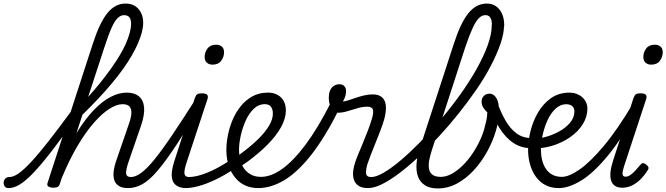

<svg xmlns="http://www.w3.org/2000/svg" viewBox="-216 -1039 3741 1078"><path d="M-167 17Q-183 17 -189.5 7.5Q-196 -2 -195.5 -14Q-195 -26 -187 -35.5Q-179 -45 -163 -45Q-141 -45 -112 -65Q-83 -85 -41.5 -129.5Q0 -174 56.5 -246Q113 -318 190 -423Q201 -438 211 -433Q221 -428 223 -412.5Q225 -397 213 -381Q133 -266 73.5 -189.5Q14 -113 -29.5 -67.5Q-73 -22 -106 -2.5Q-139 17 -167 17ZM503 17Q468 17 449 3.5Q430 -10 424.5 -31.5Q419 -53 422.5 -79.5Q426 -106 435 -132L508 -344Q520 -378 521.5 -402.5Q523 -427 511.5 -440.5Q500 -454 472 -454Q439 -454 397.5 -427.5Q356 -401 310.5 -349Q265 -297 219 -219.5Q173 -142 131 -40L133 -130Q174 -229 219.5 -301.5Q265 -374 312 -422.5Q359 -471 405.5 -495Q452 -519 496 -519Q538 -519 563.5 -498.5Q589 -478 593 -436.5Q597 -395 575 -331L507 -134Q490 -85 492 -65Q494 -45 520 -45Q532 -45 537.5 -35.5Q543 -26 541.5 -14Q540 -2 530.5 7.5Q521 17 503 17ZM82 15Q68 15 57 9Q46 3 51 -12L305 -793Q343 -911 386.5 -965Q430 -1019 489 -1019Q521 -1019 542.5 -1005Q564 -991 576 -967Q588 -943 588 -912Q588 -887 580.5 -858Q573 -829 559 -796.5Q545 -764 524 -727.5Q503 -691 475 -652Q447 -613 412.5 -571.5Q378 -530 336.5 -486Q295 -442 247 -395L120 -7Q117 4 109 9.5Q101 15 82 15ZM279 -495Q317 -537 349 -577Q381 -617 408 -655Q435 -693 456 -728Q477 -763 491 -795Q505 -827 512.5 -855Q520 -883 520 -907Q520 -921 516 -932Q512 -943 503 -948.5Q494 -954 481 -954Q462 -954 445 -938Q428 -922 410.5 -883Q393 -844 370 -773Z M503 17Q491 17 485 7.5Q479 -2 480.5 -14Q482 -26 491.5 -35.5Q501 -45 519 -45Q545 -45 577 -68.5Q609 -92 651 -143.5Q693 -195 750 -279.5Q807 -364 884 -485Q891 -498 903 -496Q915 -494 922.5 -485Q930 -476 923 -464Q838 -322 776.5 -228.5Q715 -135 669 -81Q623 -27 583.5 -5Q544 17 503 17Z M831 17Q796 17 776.5 4Q757 -9 751.5 -30.5Q746 -52 749.5 -78.5Q753 -105 762 -132L878 -489Q884 -505 892 -510Q900 -515 916 -515Q940 -515 947 -507Q954 -499 949 -483L834 -134Q817 -84 819.5 -64.5Q822 -45 847 -45Q860 -45 865.5 -35.5Q871 -26 869.5 -14Q868 -2 858.5 7.5Q849 17 831 17ZM977 -676Q958 -676 945.5 -687Q933 -698 933 -720Q933 -745 949 -766.5Q965 -788 997 -788Q1017 -788 1029.5 -777.5Q1042 -767 1042 -745Q1042 -720 1026 -698Q1010 -676 977 -676Z M828 17Q812 17 806.5 7.5Q801 -2 804.5 -14Q808 -26 818.5 -35.5Q829 -45 844 -45Q886 -45 945.5 -68.5Q1005 -92 1079 -141Q1089 -148 1097 -144Q1105 -140 1109.5 -130Q1114 -120 1112 -109Q1110 -98 1101 -92Q1042 -53 991 -29Q940 -5 898.5 6Q857 17 828 17Z M1078 -136Q1096 -147 1112.5 -159Q1129 -171 1145 -183Q1196 -221 1234.5 -259Q1273 -297 1294.5 -333Q1316 -369 1316 -401Q1316 -426 1305 -440Q1294 -454 1272 -454Q1260 -454 1254.5 -464Q1249 -474 1250.5 -487Q1252 -500 1262 -509.5Q1272 -519 1289 -519Q1318 -519 1341 -507Q1364 -495 1376.5 -472.5Q1389 -450 1389 -419Q1389 -374 1362.5 -326Q1336 -278 1288.5 -229.5Q1241 -181 1176 -133Q1159 -121 1140.5 -108.5Q1122 -96 1104 -84Z M1234 17Q1199 17 1170 6Q1141 -5 1120 -25Q1099 -45 1084 -72Q1069 -99 1062 -131Q1055 -163 1055 -198Q1055 -236 1063.5 -279.5Q1072 -323 1089.5 -365Q1107 -407 1135 -442Q1163 -477 1201 -498Q1239 -519 1289 -519Q1301 -519 1306.5 -509.5Q1312 -500 1310 -487Q1308 -474 1298 -464Q1288 -454 1271 -454Q1235 -454 1208 -427.5Q1181 -401 1163 -360.5Q1145 -320 1135.5 -276.5Q1126 -233 1126 -199Q1126 -168 1133 -140.5Q1140 -113 1155 -92Q1170 -71 1193.5 -58.5Q1217 -46 1250 -46Q1305 -46 1367.5 -90Q1430 -134 1499 -226Q1568 -318 1641 -462Q1644 -468 1653 -467Q1662 -466 1672 -460Q1682 -454 1688 -445Q1694 -436 1689 -428Q1610 -270 1533.5 -172Q1457 -74 1382 -28.5Q1307 17 1234 17Z M1852 17Q1815 17 1796 3.5Q1777 -10 1770.5 -32Q1764 -54 1767 -79Q1770 -104 1778 -127Q1783 -143 1795 -172Q1807 -201 1821.5 -236Q1836 -271 1850 -307.5Q1864 -344 1873 -375Q1883 -411 1877 -425.5Q1871 -440 1846 -440Q1820 -440 1791.5 -431.5Q1763 -423 1734.5 -414.5Q1706 -406 1680 -406Q1665 -406 1654 -417.5Q1643 -429 1636.5 -448.5Q1630 -468 1630 -492Q1630 -512 1636.5 -529Q1643 -546 1657 -556Q1671 -566 1691 -566Q1707 -566 1717 -555.5Q1727 -545 1727 -527Q1727 -516 1723.5 -501.5Q1720 -487 1709 -469Q1722 -470 1740.5 -476Q1759 -482 1782 -490Q1805 -498 1829.5 -503.5Q1854 -509 1877 -509Q1909 -509 1927.5 -494Q1946 -479 1950 -449Q1954 -419 1942 -372Q1934 -343 1920 -306.5Q1906 -270 1891 -233Q1876 -196 1864 -165Q1852 -134 1847 -118Q1837 -84 1839.5 -64.5Q1842 -45 1868 -45Q1880 -45 1885 -35.5Q1890 -26 1888 -14Q1886 -2 1877 7.5Q1868 17 1852 17Z M1851 17Q1836 17 1831 7.5Q1826 -2 1829 -14Q1832 -26 1842.5 -35.5Q1853 -45 1869 -45Q1896 -45 1939 -70Q1982 -95 2034.5 -139.5Q2087 -184 2145 -243Q2203 -302 2260.5 -370Q2318 -438 2369 -509.5Q2420 -581 2459.5 -651Q2499 -721 2522 -784.5Q2545 -848 2545 -898Q2545 -914 2555 -922Q2565 -930 2579 -930Q2593 -930 2603.5 -922Q2614 -914 2614 -898Q2614 -851 2594 -793Q2574 -735 2539.5 -669Q2505 -603 2458.5 -535.5Q2412 -468 2358 -400.5Q2304 -333 2247 -271.5Q2190 -210 2133.5 -157.5Q2077 -105 2024.5 -65.5Q1972 -26 1928 -4.5Q1884 17 1851 17Z M2242 19Q2197 19 2169.5 1Q2142 -17 2131 -47.5Q2120 -78 2122.5 -116.5Q2125 -155 2138 -197L2332 -793Q2370 -911 2414 -965Q2458 -1019 2517 -1019Q2548 -1019 2569.5 -1003.5Q2591 -988 2603 -961Q2615 -934 2615 -897Q2615 -882 2604.5 -874Q2594 -866 2580 -866Q2566 -866 2556 -874Q2546 -882 2546 -897Q2546 -915 2542.5 -927.5Q2539 -940 2531 -947Q2523 -954 2509 -954Q2490 -954 2473 -937.5Q2456 -921 2437.5 -881Q2419 -841 2396 -773L2209 -197Q2199 -167 2194 -140.5Q2189 -114 2192.5 -92.5Q2196 -71 2211.5 -58.5Q2227 -46 2259 -46Q2290 -46 2322 -64Q2354 -82 2384 -112Q2414 -142 2439 -180Q2464 -218 2482 -258Q2500 -298 2508 -336Q2512 -349 2514.5 -361.5Q2517 -374 2518.5 -386Q2520 -398 2520 -408Q2503 -424 2495.5 -438Q2488 -452 2488 -469Q2488 -488 2500.5 -500.5Q2513 -513 2532 -513Q2545 -513 2555 -506Q2565 -499 2572 -486.5Q2579 -474 2582.5 -456Q2586 -438 2586 -416Q2586 -364 2568.5 -305Q2551 -246 2519.5 -188.5Q2488 -131 2445 -84Q2402 -37 2350.5 -9Q2299 19 2242 19Z M2767 -207Q2711 -207 2666.5 -236.5Q2622 -266 2587.5 -321.5Q2553 -377 2527 -454Q2522 -470 2532 -479.5Q2542 -489 2555.5 -487.5Q2569 -486 2574 -469Q2595 -410 2621.5 -363.5Q2648 -317 2683.5 -290.5Q2719 -264 2767 -264Q2776 -264 2781 -255.5Q2786 -247 2786 -235.5Q2786 -224 2781 -215.5Q2776 -207 2767 -207Z M2756 -262Q2791 -257 2834.5 -267Q2878 -277 2918 -298Q2958 -319 2983.5 -348.5Q3009 -378 3009 -413Q3009 -433 2996.5 -443.5Q2984 -454 2961 -454Q2949 -454 2944.5 -464Q2940 -474 2942.5 -487Q2945 -500 2955 -509.5Q2965 -519 2982 -519Q3002 -519 3020 -512.5Q3038 -506 3052 -494Q3066 -482 3074 -465.5Q3082 -449 3082 -429Q3082 -383 3056 -341.5Q3030 -300 2984 -268Q2938 -236 2879 -219Q2820 -202 2756 -206Z M2921 17Q2887 17 2859.5 6Q2832 -5 2811.5 -25Q2791 -45 2777 -72.5Q2763 -100 2756 -132Q2749 -164 2749 -200Q2749 -247 2762.5 -302.5Q2776 -358 2804.5 -407Q2833 -456 2877 -487.5Q2921 -519 2983 -519Q2995 -519 3000.5 -509.5Q3006 -500 3004 -487Q3002 -474 2992 -464Q2982 -454 2965 -454Q2930 -454 2902.5 -428Q2875 -402 2857 -361.5Q2839 -321 2830 -277.5Q2821 -234 2821 -200Q2821 -169 2827.5 -141.5Q2834 -114 2848 -92.5Q2862 -71 2884.5 -58.5Q2907 -46 2939 -46Q2978 -46 3037.5 -87Q3097 -128 3174 -219.5Q3251 -311 3341 -463Q3346 -471 3355 -466.5Q3364 -462 3370.5 -453Q3377 -444 3372 -436Q3280 -266 3198.5 -167Q3117 -68 3047.5 -25.5Q2978 17 2921 17Z M3278 15Q3229 15 3215.5 -24Q3202 -63 3227 -140L3341 -489Q3347 -505 3354.5 -510Q3362 -515 3379 -515Q3403 -515 3410 -507Q3417 -499 3412 -483L3287 -103Q3278 -75 3279.5 -61Q3281 -47 3296 -47Q3309 -47 3322.5 -56Q3336 -65 3350 -80Q3364 -95 3379 -113Q3386 -122 3393 -123Q3400 -124 3409 -117Q3422 -108 3424.5 -100Q3427 -92 3421 -84Q3403 -55 3380.5 -32.5Q3358 -10 3332 2.5Q3306 15 3278 15ZM3440 -676Q3421 -676 3408.5 -687Q3396 -698 3396 -720Q3396 -745 3412 -766.5Q3428 -788 3460 -788Q3480 -788 3492.5 -777.5Q3505 -767 3505 -745Q3505 -720 3489 -698Q3473 -676 3440 -676Z"/></svg>

Font: Playwrite US Trad Light
Style: Regular
Weight: 300
Designer: Veronika Burian, José Scaglione
Foundry: TypeTogether
Version: Version 1.003